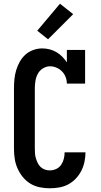

<svg xmlns="http://www.w3.org/2000/svg" viewBox="-20 -1003 540 1031"><path d="M247 8Q220 8 193 2.5Q166 -3 143 -17Q120 -31 102.5 -52.5Q85 -74 74 -99Q63 -124 59 -151Q55 -178 55 -205V-530Q55 -554 57.5 -578.5Q60 -603 67 -626.5Q74 -650 86.5 -672Q99 -694 117 -710Q135 -726 158.5 -734.5Q182 -743 207 -743Q227 -743 246.5 -738Q266 -733 283 -723Q300 -713 314 -699Q328 -685 339 -668V-735H437V-554H339Q339 -572 332.5 -589Q326 -606 313.5 -619Q301 -632 284 -639.5Q267 -647 249 -647Q229 -647 211 -636Q193 -625 183.5 -607.5Q174 -590 170.5 -570Q167 -550 167 -530V-205Q167 -192 168 -178.5Q169 -165 173 -152Q177 -139 183 -127Q189 -115 198.5 -106Q208 -97 221 -92.5Q234 -88 247 -88Q265 -88 281.5 -95.5Q298 -103 308 -117.5Q318 -132 322.5 -149.5Q327 -167 327 -185H439V-184Q439 -159 433.5 -133.5Q428 -108 416.5 -85.5Q405 -63 387 -44Q369 -25 346.5 -13Q324 -1 298.5 3.5Q273 8 247 8ZM238 -792 180 -838 302 -983 373 -927Z"/></svg>

Font: Iosevka Curly Slab
Style: Bold
Weight: 700
Monospace: yes
Designer: Belleve Invis
Foundry: Belleve Invis
Version: Version 22.1.2; ttfautohint (v1.8.4)